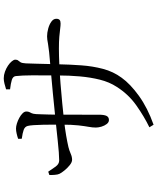

<svg xmlns="http://www.w3.org/2000/svg" viewBox="74 -881 852 1040"><g transform="rotate(-90 500.0 -361.0)"><path d="M536.2 -732.5 536 -754Q551.7 -758.9 567.1 -762.8Q582.4 -766.7 595.7 -766.7Q613.5 -766.7 631.4 -760.3Q649.3 -753.9 664.2 -743.9Q679.1 -734 687.9 -723.1Q696.8 -712.3 696.8 -704.4Q696.8 -693.7 692.3 -688.7Q687.8 -683.7 682.8 -675.7Q677.9 -667.7 676.7 -646.8Q675.7 -621.7 674.9 -588.8Q674.1 -555.8 673.3 -524.7Q672.6 -493.5 671.8 -471.5Q670.6 -408.9 666.1 -347.1Q661.7 -285.3 647 -229.3Q632.3 -173.4 599.2 -128.5Q565.7 -81.4 500.9 -34.6Q436.2 12.2 344.4 44.9L330.5 22.2Q388.2 -5.7 448.6 -48.2Q509 -90.7 549.6 -154.8Q575.7 -194.9 588.4 -245.9Q601.1 -296.8 606.2 -354.8Q611.3 -412.9 611.3 -472.7Q612.1 -556.4 611.9 -612.3Q611.7 -668.3 607.9 -701.3Q606.4 -716.9 587.3 -722.9Q568.1 -728.8 536.2 -732.5ZM268.2 -688.8Q281.3 -693.4 296.3 -696.8Q311.2 -700.3 323.7 -700.3Q335.7 -700.3 351.4 -695.4Q367.1 -690.5 381.9 -682.4Q396.7 -674.4 406.3 -664.5Q416 -654.6 416 -644.5Q416 -634.1 413 -628.2Q409.9 -622.3 406.5 -614.8Q403.1 -607.4 401.9 -590.8Q401.7 -580.5 400.8 -561.1Q399.9 -541.6 399.5 -517Q399.1 -492.3 399.1 -465.4Q399.1 -421.6 398.8 -378.6Q398.5 -335.6 398.6 -302Q398.7 -268.4 398.7 -252.4Q398.7 -222.4 392.1 -209.6Q385.5 -196.9 369.9 -196.9Q357.6 -196.9 348.3 -208.8Q339 -220.7 334 -237.3Q329.1 -253.9 329.1 -267.7Q329.1 -285.8 332.9 -306.3Q336.7 -326.9 340.8 -361.9Q344.9 -396.9 344.9 -458.2Q344.9 -476.2 344.8 -501.6Q344.7 -527.1 344.2 -554.3Q343.7 -581.5 342.2 -603.8Q340.7 -626.2 337.9 -636.6Q333.9 -652.3 316.9 -658.6Q299.9 -664.8 268.4 -669.1ZM72.1 -519.6 90 -525.8Q103.9 -504.2 117.9 -485.3Q132 -466.4 150.8 -466.4Q167.6 -466.4 195.6 -468.5Q223.6 -470.6 255.9 -474.1Q288.1 -477.6 317.9 -480.7Q347.7 -483.8 367.5 -485.8Q397.9 -488.8 435.9 -492.7Q473.8 -496.7 514.4 -500.6Q554.9 -504.5 592.8 -507.8Q630.7 -511.1 660.7 -513.9Q709.1 -517.7 737.6 -520.9Q766.1 -524.1 781.5 -526.8Q796.9 -529.6 805.6 -530.8Q814.3 -532 822.9 -532Q842.9 -532 865.1 -525.9Q887.4 -519.9 902.8 -508.7Q918.3 -497.5 918.3 -482.1Q918.3 -470.1 912.4 -464.4Q906.5 -458.8 892.7 -458.8Q881.2 -458.8 864.1 -461.1Q846.9 -463.5 820.9 -465.7Q794.9 -467.9 756.9 -467.9Q718.4 -467.9 668.8 -465.6Q619.3 -463.3 565.9 -459.1Q512.5 -454.9 461.6 -449.9Q410.8 -444.9 368.8 -440.3Q321.8 -434.9 285.8 -428.7Q249.7 -422.4 223.7 -416.4Q204.7 -411.7 187.6 -404.1Q170.5 -396.5 154.3 -396.5Q141.6 -396.5 125.6 -409.1Q109.7 -421.8 96.6 -438Q83.5 -454.1 78.5 -464.9Q74.1 -473.9 72.9 -490.6Q71.6 -507.3 72.1 -519.6Z"/></g></svg>

Font: Noto Serif JP
Style: Regular
Weight: 200
Designer: Ryoko NISHIZUKA 西塚涼子 (kana & ideographs); Frank Grießhammer (Latin, Greek & Cyrillic); Wenlong ZHANG 张文龙 (bopomofo); San
Foundry: Adobe
Version: Version 2.001;hotconv 1.1.0;makeotfexe 2.6.0